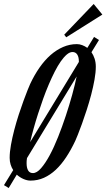

<svg xmlns="http://www.w3.org/2000/svg" viewBox="-69 -905 539 974"><path d="M-2 -42Q-10.3 -54.7 -15.1 -70.3Q-20 -85.9 -20 -104Q-20 -133.3 -13.4 -170.2Q-6.8 -207 3.4 -246.1Q13.7 -285.2 26.1 -323.5Q38.6 -361.8 50.3 -393.6Q62 -425.3 71 -448Q80.1 -470.7 84 -479Q105.5 -524.9 131.6 -562.3Q157.7 -599.6 187.7 -626Q217.8 -652.3 251.2 -666.7Q284.7 -681.2 320.8 -681.2Q334.5 -681.2 348.1 -676Q361.8 -670.9 374 -662.1L408.2 -717.8L433.1 -702.1L395 -640.1Q404.8 -626 410.9 -607.4Q417 -588.9 417 -566.9Q417 -537.6 410.4 -500.7Q403.8 -463.9 393.6 -424.8Q383.3 -385.7 370.8 -347.2Q358.4 -308.6 346.7 -276.6Q335 -244.6 325.9 -221.7Q316.9 -198.7 313 -190.9Q291.5 -145 266.8 -107.7Q242.2 -70.3 214.1 -43.9Q186 -17.6 154.1 -3.2Q122.1 11.2 85.9 11.2Q68.8 11.2 50.3 3.2Q31.7 -4.9 16.1 -19L-24.9 48.8L-48.8 34.2ZM98.1 -26.9Q117.7 -26.9 139.4 -51.8Q161.1 -76.7 183.1 -117.4Q205.1 -158.2 225.8 -210.4Q246.6 -262.7 264.6 -317.1Q282.7 -371.6 297.1 -423.8Q311.5 -476.1 319.8 -517.1L67.9 -103Q66.4 -95.2 66.2 -88.9Q65.9 -82.5 65.9 -77.1Q65.9 -53.7 73.7 -40.3Q81.5 -26.9 98.1 -26.9ZM298.8 -641.1Q284.7 -641.1 269.8 -628.4Q254.9 -615.7 239.5 -593.8Q224.1 -571.8 208.7 -541.7Q193.4 -511.7 178.5 -476.8Q163.6 -441.9 149.9 -403.8Q136.2 -365.7 124 -327.6Q111.8 -289.6 101.6 -252.9Q91.3 -216.3 84 -184.1L331.1 -590.8V-592.8Q331.1 -615.7 322.8 -628.4Q314.5 -641.1 298.8 -641.1ZM450.2 -831.1 267.1 -715.8 256.8 -729 406.2 -884.8Z"/></svg>

Font: Romanesco
Style: Regular
Weight: 400
Designer: Astigmatic (AOETI)
Foundry: Astigmatic (AOETI)
Version: Version 1.000